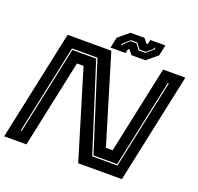

<svg xmlns="http://www.w3.org/2000/svg" viewBox="-146 -994 1182 1148"><g transform="rotate(20 445.0 -420.0)"><path d="M-4.5 0 144.5 -700H422.5L590.5 -143.5H633.5L752 -700H893.5L744.5 0H466.5L297.5 -558H255.5L137 0ZM76.5 -66H83L202 -624.5H353.5L531 -67.5H692L812.5 -634H806L687 -75H536.5L359 -632.5H197ZM411.5 -716 426 -784 493.5 -840H582.5L604.5 -812H613.5L619.5 -840H715.5L701 -772L633.5 -716H544.5L522.5 -744H513.5L507.5 -716ZM466 -751H472.5L474.5 -760L511 -793H549L575 -757.5H619L663 -796L665 -806H658.5L656.5 -797L619 -764.5H577.5L552 -799.5H511L468 -761Z"/></g></svg>

Font: Tourney Expanded ExtraBold
Style: Italic
Weight: 800
Width: 7
Italic angle: -12°
Designer: Tyler Finck
Foundry: Etcetera Type Co
Version: Version 1.010; ttfautohint (v1.8.3)